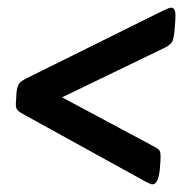

<svg xmlns="http://www.w3.org/2000/svg" viewBox="-20 -489 487 501"><path d="M427 -469Q434 -469 436.5 -460.5Q439 -452 437 -430L436 -417Q434 -387 428.5 -379Q423 -371 411 -365L142 -235L383 -106Q396 -100 398 -92Q400 -84 398 -60L397 -47Q393 -8 378 -8Q373 -8 360 -15L39 -192Q28 -198 24 -204Q20 -210 22 -228L23 -247Q25 -265 30.5 -271.5Q36 -278 48 -284L407 -462Q412 -464 417.5 -466.5Q423 -469 427 -469Z"/></svg>

Font: Asap Condensed Condensed SemiBold
Style: Italic
Weight: 600
Width: 3
Italic angle: -6°
Designer: Pablo Cosgaya
Foundry: Omnibus-Type
Version: Version 3.001; ttfautohint (v1.8.4.7-5d5b)